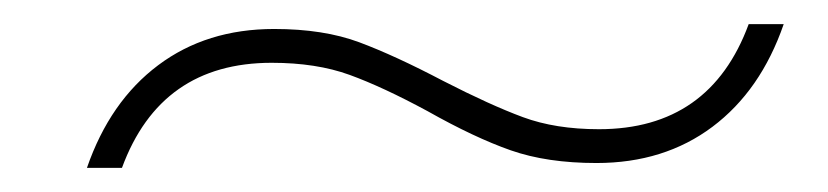

<svg xmlns="http://www.w3.org/2000/svg" viewBox="-20 -412 686 159"><path d="M207 -388Q248 -388 277.5 -377Q307 -366 347 -345Q386 -325 413 -315Q440 -305 476 -305Q568 -305 600 -392H629Q610 -337 570 -307Q530 -277 474 -277Q433 -277 403 -287.5Q373 -298 334 -320Q297 -340 269.5 -350Q242 -360 205 -360Q113 -360 81 -273H52Q71 -328 111 -358Q151 -388 207 -388Z"/></svg>

Font: KoHo ExtraLight
Style: Italic
Weight: 275
Italic angle: -10°
Version: Version 1.000; ttfautohint (v1.6)